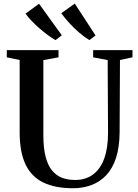

<svg xmlns="http://www.w3.org/2000/svg" viewBox="-20 -1016 752 1045"><path d="M377.5 8.5Q280 8.5 215.5 -22.8Q151 -54 119 -121.2Q87 -188.5 87 -296V-689.5L17 -704V-743H298.5V-704L216 -689V-280Q216 -211.5 227.8 -164.8Q239.5 -118 262 -89.8Q284.5 -61.5 316.2 -49Q348 -36.5 388.5 -36.5Q446 -36.5 486 -66Q526 -95.5 547 -152.5Q568 -209.5 568 -292.5L566 -689L487 -704V-743H701V-704L633 -689.5L631 -297Q630.5 -215.5 611.8 -157.5Q593 -99.5 558.8 -63Q524.5 -26.5 478.2 -9Q432 8.5 377.5 8.5ZM281.5 -798Q263.5 -808 240.5 -825Q217.5 -842 194.2 -862.2Q171 -882.5 151.2 -903.2Q131.5 -924 119 -942L192.5 -995.5L316.5 -824L282.5 -798ZM466 -798Q441.5 -812.5 412.2 -837.5Q383 -862.5 356.8 -891.2Q330.5 -920 313.5 -944L387 -996.5L500 -823L467 -798Z"/></svg>

Font: Merriweather 72pt SemiBold
Style: Regular
Weight: 600
Version: Version 2.100